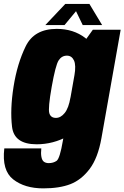

<svg xmlns="http://www.w3.org/2000/svg" viewBox="-56 -752 651 1004"><path d="M170.5 233Q255 233 312 211Q369 189 412.5 131.8Q456 74.5 474.5 -30L575 -596.5H429.5L357.5 -496L273 -17.5Q257 77.5 239.8 89.2Q222.5 101 199 101Q184 101 174 94Q164 87 160.5 68.2Q157 49.5 160 24H-33.5Q-47 139 13 186Q73 233 170.5 233ZM135.5 2.5Q222.5 2.5 300.2 -40.5Q378 -83.5 392.5 -166L312.5 -242.5Q303 -186.5 282.2 -161Q261.5 -135.5 236.5 -135.5Q209 -135.5 201.8 -160.5Q194.5 -185.5 214.5 -299Q234.5 -411 250.5 -436Q266.5 -461 294 -461Q319 -461 330.8 -436Q342.5 -411 333 -356.5L438 -423Q452 -506 390 -553.5Q328 -601 241 -601Q123 -601 78.5 -510.2Q34 -419.5 15 -299.5Q-4 -180 7 -88.8Q18 2.5 135.5 2.5ZM181 -621H281.5L341.5 -693.5L376.5 -621H478L411.5 -731.5H285.5Z"/></svg>

Font: Anybody Condensed Black
Style: Italic
Weight: 900
Width: 3
Italic angle: -10°
Version: Version 1.113;gftools[0.9.25]